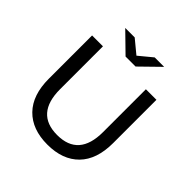

<svg xmlns="http://www.w3.org/2000/svg" viewBox="-229 -1064 1249 1249"><g transform="rotate(45 395.5 -439.5)"><path d="M442 -757H350L217 -887H304L396 -811L488 -887H575ZM594 -700H691V-302Q691 -151 613 -71.5Q535 8 395 8Q255 8 177 -72Q99 -152 99 -302V-700H199V-306Q199 -81 396 -81Q594 -81 594 -306Z"/></g></svg>

Font: Montserrat
Style: Regular
Weight: 500
Designer: Julieta Ulanovsky
Foundry: Julieta Ulanovsky
Version: Version 7.200;PS 007.200;hotconv 1.0.88;makeotf.lib2.5.64775